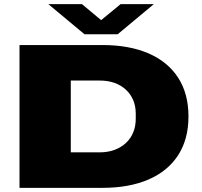

<svg xmlns="http://www.w3.org/2000/svg" viewBox="-20 -905 973 925"><path d="M74 0V-688H474Q602 -688 695 -648Q788 -608 838 -531Q888 -454 888 -344Q888 -234 838 -157Q788 -80 695 -40Q602 0 474 0ZM321 -171H459Q500 -171 532 -183Q564 -195 587 -216.5Q610 -238 622 -267.5Q634 -297 634 -333V-357Q634 -393 622 -422Q610 -451 587 -472.5Q564 -494 532 -505.5Q500 -517 459 -517H321ZM213 -885H375L502 -779H432L561 -885H721L547 -740H387Z"/></svg>

Font: Archivo Expanded Black
Style: Regular
Weight: 900
Width: 7
Designer: Hector Gatti
Foundry: Omnibus-Type
Version: Version 2.001